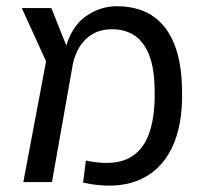

<svg xmlns="http://www.w3.org/2000/svg" viewBox="-20 -585 653 617"><path d="M247 2 256 -69Q337 -52 386 -73Q435 -94 457 -150.5Q479 -207 477 -295Q476 -369 458 -411.5Q440 -454 410 -472.5Q380 -491 341 -491Q303 -491 276.5 -475Q250 -459 234.5 -432.5Q219 -406 213 -374L188 -420Q206 -496 253 -530.5Q300 -565 356 -565Q401 -565 438.5 -550.5Q476 -536 504 -504Q532 -472 548 -420.5Q564 -369 565 -295Q568 -181 531 -107Q494 -33 422 -4.5Q350 24 247 2ZM55 0 128 -388 50 -559H145L215 -384L147 0Z"/></svg>

Font: Assistant ExtraLight Medium
Style: Regular
Weight: 500
Version: Version 3.000